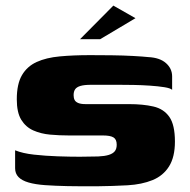

<svg xmlns="http://www.w3.org/2000/svg" viewBox="-20 -661 679 686"><path d="M34 -124Q61 -113 101.5 -108.5Q142 -104 186 -102.5Q230 -101 265 -101Q278 -101 298.5 -101.5Q319 -102 331 -102Q354 -103 368.5 -107.5Q383 -112 390 -120.5Q397 -129 397 -144Q397 -163 385.5 -170Q374 -177 348 -177Q338 -177 324.5 -177Q311 -177 288 -177Q265 -177 227 -177Q192 -177 159 -180Q126 -183 99 -195Q72 -207 56 -233Q40 -259 40 -306Q40 -361 58.5 -392.5Q77 -424 111 -439.5Q145 -455 193.5 -459.5Q242 -464 302 -464Q338 -464 379 -463.5Q420 -463 456 -461Q492 -459 510 -457Q551 -455 573 -435.5Q595 -416 595 -388Q595 -384 595 -373Q595 -362 595 -351.5Q595 -341 595 -340Q589 -346 567 -349.5Q545 -353 515.5 -355Q486 -357 457.5 -357.5Q429 -358 407 -358H305Q281 -358 267.5 -354Q254 -350 248.5 -342Q243 -334 243 -321Q243 -311 246.5 -304Q250 -297 259.5 -293Q269 -289 286 -289Q355 -289 394.5 -289Q434 -289 441 -289Q491 -289 528 -280.5Q565 -272 585 -243.5Q605 -215 605 -155Q605 -100 584 -66.5Q563 -33 525 -17.5Q487 -2 436 1Q380 4 329.5 4.5Q279 5 222 4Q176 3 141 0.5Q106 -2 82 -9Q58 -16 46 -28.5Q34 -41 34 -60ZM266 -521 385 -641 464 -596 338 -521Z"/></svg>

Font: Genos ExtraBold
Style: Regular
Weight: 800
Designer: Robert E. Leuschke
Foundry: Robert E. Leuschke
Version: Version 1.010